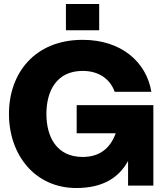

<svg xmlns="http://www.w3.org/2000/svg" viewBox="-20 -932 835 964"><path d="M363 12C494 12 576 -38 623 -124V0H750V-404H365V-263H561C534 -188 481 -144 395 -144C264 -144 213 -245 213 -360C213 -475 264 -576 395 -576C480 -576 534 -532 556 -471H740C715 -621 589 -732 395 -732C155 -732 25 -565 25 -360C25 -155 155 12 363 12ZM311 -780H478V-912H311Z"/></svg>

Font: Aspekta 800
Style: Regular
Weight: 800
Designer: Ivo Dolenc
Version: Version 2.000